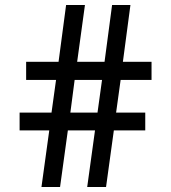

<svg xmlns="http://www.w3.org/2000/svg" viewBox="-20 -744 680 764"><path d="M442 -296H558V-225H433L402 0H327L358 -225H250L219 0H145L176 -225H58V-296H185L203 -426H84V-498H213L243 -724H318L287 -498H396L426 -724H499L469 -498H583V-426H460ZM260 -296H368L386 -426H277Z"/></svg>

Font: Rosario SemiBold
Style: Italic
Weight: 600
Italic angle: -8.05°
Designer: Hector Gatti
Foundry: Omnibus Type
Version: Version 1.101; ttfautohint (v1.8.1.43-b0c9)